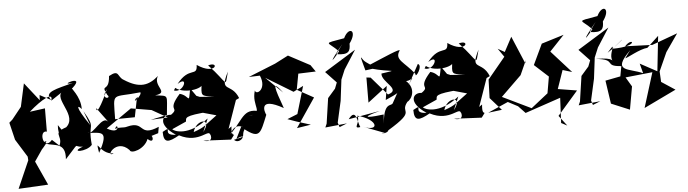

<svg xmlns="http://www.w3.org/2000/svg" viewBox="-57 -1024 5567 1553"><g transform="rotate(-5 2727.0 -248.0)"><path d="M273 -470 271 -428 155 -575 114 -388 37 -292 10 -268 44 -127 134 18 136 48 38 271 279 258 190 63 296 -92C254 -107 174 76 290 -73C358 -49 452 -73 440 66C577 -81 499 -22 586 -24C468 18 613 23 659 -32C639 -219 709 -150 615 -309L660 -192C545 -360 572 -366 603 -327C606 -435 518 -512 543 -503C667 -615 411 -524 551 -545C413 -507 306 -492 363 -422ZM341 -100C264 -11 237 -191 306 -170L307 -359L183 -342C289 -436 390 -489 363 -416L450 -474C394 -408 594 -249 430 -169L399 -215C393 -122 416 -120 498 -202C326 -152 438 -139 398 -48Z M1202 -79 1211 -130C1040 -57 1107 -192 958 -154C924 -143 893 -159 858 -143C881 -210 909 -85 791 -153L999 -298L1165 -270L1290 -199L1151 -192L1285 -219C1299 -389 1319 -371 1204 -386C1325 -400 1191 -460 1240 -540C1160 -470 1084 -454 962 -533C909 -562 936 -624 846 -574C837 -436 767 -525 819 -423C857 -389 752 -384 819 -469C799 -420 718 -252 720 -325L808 -206C762 -265 682 -112 635 -131C737 -120 813 -145 712 38C689 -105 713 54 829 52C754 89 856 -72 960 37C967 71 1081 42 1112 -40C1181 25 1157 -126 1098 -47ZM1104 -318 1057 -386 1025 -224 865 -222C869 -453 848 -394 1087 -421C1101 -397 1002 -319 1051 -380Z M1772 -64 1852 -292 1879 -305C1826 -439 1720 -356 1807 -526C1770 -391 1804 -431 1652 -590C1751 -620 1708 -501 1560 -602C1558 -500 1499 -598 1393 -462C1493 -528 1435 -383 1359 -412L1371 -432C1451 -370 1624 -413 1587 -457C1576 -346 1565 -350 1679 -334L1563 -342L1536 -353L1491 -417C1466 -279 1485 -360 1403 -381C1282 -247 1399 -275 1318 -218C1247 -228 1199 -149 1344 -54C1218 -56 1337 -142 1239 -86C1239 10 1281 2 1368 -47C1531 38 1619 -92 1621 -22C1611 -65 1664 46 1560 13L1785 24C1843 -55 1784 37 1797 -82ZM1434 -153C1440 -182 1413 -201 1637 -217L1555 -218L1684 -182C1584 -111 1587 -96 1489 -63C1515 -166 1655 -172 1566 -56L1611 -163C1445 -31 1328 -85 1318 -101Z M2477 -520 2302 -613 2193 -557 1972 -468 2062 -471C2111 -358 2018 -312 2011 -355C1971 -228 2077 -168 1943 -153L2062 -176C1906 -229 1908 -149 1785 -20C1828 -127 1919 -49 1876 -74L1828 23C1932 -32 1854 78 1808 28C1923 3 1864 14 1900 -50C2018 41 2027 -7 2086 -151C2072 -177 2033 -304 2232 -193C2172 -358 2148 -437 2238 -318L2103 -450L2322 -317L2403 -358L2337 -135L2253 -101L2326 -75L2438 -40L2324 -22L2483 -257L2349 -331L2373 -460L2515 -465Z M2668 0 2656 -37 2695 -211 2716 -381 2749 -460 2847 -613 2590 -454 2677 -362 2658 -313 2596 -242 2566 -37 2553 -7 2730 -25ZM2693 -590C2797 -573 2807 -607 2807 -666C2882 -768 2813 -809 2767 -713C2582 -680 2631 -700 2717 -611C2640 -514 2630 -523 2748 -667Z M3113 -155C3099 -129 3042 -175 3027 3L3032 -71C2960 -61 2795 -47 3003 -102L2747 -57C2815 -148 2814 -26 2835 14C2765 27 2846 -28 2817 -80C2987 -35 2989 68 2857 13L3029 79C2957 86 3056 87 3058 60C3307 -90 3158 -63 3232 -156C3273 -176 3309 -260 3236 -324C3297 -326 3311 -389 3251 -284L3343 -454C3386 -437 3310 -331 3317 -375C3236 -479 3156 -502 3206 -575C3211 -592 3079 -533 2958 -482C2989 -466 2924 -500 2907 -523C2877 -570 2888 -545 2916 -439L3022 -453C2978 -466 3107 -485 2967 -477L2958 -451C3127 -403 3194 -426 3043 -402C3034 -333 3196 -261 3081 -229L2953 -377L2919 -381L2918 -177L3077 -299L3059 -186C3179 -238 3153 -235 3159 -238Z M3807 -64 3887 -292 3914 -305C3861 -439 3755 -356 3842 -526C3805 -391 3839 -431 3687 -590C3786 -620 3743 -501 3595 -602C3593 -500 3534 -598 3428 -462C3528 -528 3470 -383 3394 -412L3406 -432C3486 -370 3659 -413 3622 -457C3611 -346 3600 -350 3714 -334L3598 -342L3571 -353L3526 -417C3501 -279 3520 -360 3438 -381C3317 -247 3434 -275 3353 -218C3282 -228 3234 -149 3379 -54C3253 -56 3372 -142 3274 -86C3274 10 3316 2 3403 -47C3566 38 3654 -92 3656 -22C3646 -65 3699 46 3595 13L3820 24C3878 -55 3819 37 3832 -82ZM3469 -153C3475 -182 3448 -201 3672 -217L3590 -218L3719 -182C3619 -111 3622 -96 3524 -63C3550 -166 3690 -172 3601 -56L3646 -163C3480 -31 3363 -85 3353 -101Z M3997 -520 4045 -451 3902 -278 3897 -128 3988 -25 3876 -11 4041 -84 4121 -42 4177 17 4466 -81 4456 123 4504 148 4440 64 4607 -128 4453 -153 4505 -303 4581 -280 4419 -460 4538 -586 4356 -530 4277 -363 4390 -260 4367 -126 4229 -17 3997 -129 4163 -291 4216 -409 4209 -384 4115 -607 4052 -489Z M4725 0 4713 -37 4752 -211 4773 -381 4806 -460 4904 -613 4647 -454 4734 -362 4715 -313 4653 -242 4623 -37 4610 -7 4787 -25ZM4750 -590C4854 -573 4864 -607 4864 -666C4939 -768 4870 -809 4824 -713C4639 -680 4688 -700 4774 -611C4697 -514 4687 -523 4805 -667Z M4966 -211 4843 -187 4871 2 5020 64 5053 -122 5007 -199 5227 -222 5139 61 5401 -65 5273 -149 5291 -127 5286 -223 5354 -374 5454 -518 5246 -442 5026 -450C5092 -526 5146 -440 4924 -439C5084 -574 4978 -473 4880 -410C4999 -545 4833 -339 4953 -321C4892 -336 4948 -368 4780 -369C4956 -351 4833 -303 4981 -293ZM5018 -353C5038 -355 5139 -417 5204 -422L5299 -511L5268 -226L5131 -300L5152 -220C5044 -271 4894 -248 5064 -415Z"/></g></svg>

Font: Asimov Silicon
Style: Regular
Weight: 400
Designer: Google
Version: Version 2.000980; 2014